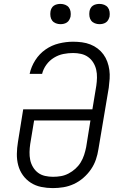

<svg xmlns="http://www.w3.org/2000/svg" viewBox="-20 -957 640 985"><path d="M251 8Q221 8 191.5 2Q162 -4 138 -19.5Q114 -35 97.5 -58Q81 -81 73.5 -109Q66 -137 66.5 -167.5Q67 -198 72 -228L99 -396H454L474 -517Q477 -537 477.5 -558.5Q478 -580 473.5 -599.5Q469 -619 458.5 -636Q448 -653 432 -664.5Q416 -676 396 -680.5Q376 -685 355 -685Q330 -685 305 -680Q280 -675 257 -661Q234 -647 218 -625Q202 -603 196 -578H132Q140 -615 161 -648Q182 -681 213.5 -703Q245 -725 282 -734Q319 -743 355 -743Q378 -743 400.5 -740Q423 -737 443.5 -729Q464 -721 481 -708Q498 -695 510.5 -678Q523 -661 530.5 -640.5Q538 -620 541 -598Q544 -576 542.5 -553Q541 -530 538 -507L485 -192Q481 -165 472 -138.5Q463 -112 446.5 -88Q430 -64 407.5 -44.5Q385 -25 359 -13Q333 -1 305.5 3.5Q278 8 251 8ZM252 -50Q273 -50 293 -53.5Q313 -57 332 -67Q351 -77 367 -91.5Q383 -106 394 -124Q405 -142 411.5 -162Q418 -182 422 -202L444 -339H155L135 -218Q132 -198 131.5 -177Q131 -156 135 -136.5Q139 -117 149.5 -99.5Q160 -82 175.5 -70.5Q191 -59 211 -54.5Q231 -50 252 -50ZM490 -833Q478 -833 466.5 -837.5Q455 -842 448 -851Q441 -860 439 -872.5Q437 -885 439 -898Q440 -906 444.5 -914.5Q449 -923 456.5 -928Q464 -933 473 -935Q482 -937 490 -937Q503 -937 514.5 -932.5Q526 -928 533 -919Q540 -910 542 -897.5Q544 -885 542 -872Q540 -864 535.5 -855.5Q531 -847 523.5 -842Q516 -837 507.5 -835Q499 -833 490 -833ZM290 -833Q278 -833 266.5 -837.5Q255 -842 248 -851Q241 -860 239 -872.5Q237 -885 239 -898Q240 -906 244.5 -914.5Q249 -923 256.5 -928Q264 -933 273 -935Q282 -937 290 -937Q303 -937 314.5 -932.5Q326 -928 333 -919Q340 -910 342 -897.5Q344 -885 342 -872Q340 -864 335.5 -855.5Q331 -847 323.5 -842Q316 -837 307.5 -835Q299 -833 290 -833Z"/></svg>

Font: Iosevka Slab LtExObl
Style: Regular
Weight: 300
Width: 7
Italic angle: -9°
Monospace: yes
Designer: Belleve Invis
Foundry: Belleve Invis
Version: Version 11.1.0; ttfautohint (v1.8.3)